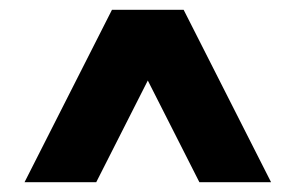

<svg xmlns="http://www.w3.org/2000/svg" viewBox="-20 -740 602 391"><path d="M208 -720H354L532 -369H386ZM30 -369 208 -720H354L176 -369Z"/></svg>

Font: Akshar Light
Style: Regular
Weight: 300
Designer: Tall Chai
Foundry: Tall Chai
Version: Version 1.100